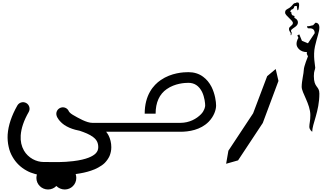

<svg xmlns="http://www.w3.org/2000/svg" viewBox="-20 -1050 2639 1530"><path d="M1042 -71H716C670 -71 605 -109 560 -135C538 -148 530 -160 529 -162C519 -188 490 -201 464 -192C436 -182 422 -153 432 -125C433 -122 437 -111 447 -98C459 -82 474 -67 493 -54C517 -38 546 -25 580 -16C591 -13 603 -10 615 -8C653 5 694 20 723 43C751 64 763 89 763 123C763 143 756 159 742 173C721 194 673 221 564 234C486 244 405 242 357 241H328C299 241 268 233 241 218C212 202 187 178 171 150C151 115 142 75 145 29C149 -28 170 -90 209 -158C223 -183 214 -215 189 -229C164 -243 132 -234 118 -209C72 -128 46 -50 41 22C39 56 42 89 49 120C55 149 66 177 81 202C107 247 145 284 191 309C212 321 235 330 258 336L274 340C272 349 270 358 270 368C270 419 312 460 363 460C389 460 413 449 429 432C446 449 470 460 496 460C547 460 588 419 588 368C588 357 586 347 583 337C629 331 670 322 705 310C726 303 746 295 763 285C783 274 801 262 815 248C831 231 844 213 853 193C862 171 867 148 867 123C867 88 859 56 844 27C839 18 833 9 826 0H1042Z M972 -71V0H1417C1485 0 1578 -14 1643 -80C1686 -124 1702 -176 1702 -209C1702 -239 1694 -300 1666 -357C1648 -392 1626 -418 1599 -438C1566 -463 1526 -475 1481 -475C1442 -475 1345 -470 1261 -412C1202 -372 1133 -292 1133 -144H1220C1220 -233 1250 -300 1310 -341C1374 -385 1450 -390 1481 -390C1530 -390 1565 -366 1590 -318C1611 -274 1615 -225 1615 -209C1615 -200 1610 -169 1582 -140C1547 -104 1490 -71 1417 -71Z M1997 -147 1800 151 1782 255 1877 228 2074 -70 2199 -405 2177 -500 2109 -443Z M2350 -967 2358 -973C2358 -973 2373 -1029 2354 -1030C2335 -1032 2345 -1026 2330 -1025C2316 -1024 2308 -1001 2286 -987C2264 -974 2252 -972 2252 -949C2252 -925 2314 -889 2314 -867C2314 -845 2283 -841 2283 -820C2283 -798 2297 -794 2297 -782L2296 -770H2301L2305 -790C2305 -790 2292 -802 2304 -815C2316 -828 2353 -841 2354 -869C2356 -897 2325 -908 2325 -908C2325 -908 2333 -924 2319 -925C2305 -927 2301 -942 2302 -949C2304 -955 2293 -955 2293 -955C2293 -955 2296 -973 2305 -974C2313 -976 2324 -985 2324 -995C2324 -1005 2345 -1002 2345 -1002ZM2365 -776 2349 -768 2358 -748C2358 -748 2343 -728 2343 -699C2343 -672 2372 -635 2424 -635L2427 -629L2424 -622L2434 -601C2434 -601 2401 -520 2401 -494C2401 -467 2384 -405 2384 -358C2384 -311 2453 -220 2453 -133C2453 -83 2445 -67 2445 -40C2445 -15 2468 0 2468 0C2468 -63 2525 -162 2525 -304C2525 -367 2481 -348 2481 -444C2481 -488 2492 -494 2492 -511C2492 -526 2473 -605 2490 -681C2507 -757 2525 -795 2525 -831C2525 -868 2499 -869 2494 -869L2475 -849L2440 -841L2428 -843L2429 -832C2429 -832 2428 -824 2441 -824C2456 -825 2487 -826 2488 -786L2434 -705L2386 -725Z"/></svg>

Font: Am-Hal
Style: Regular
Weight: 400
Designer: Multible Designers
Foundry: Kief Type Foundry
Version: Version 1.000;PS 001.000;hotconv 1.0.88;makeotf.lib2.5.64775